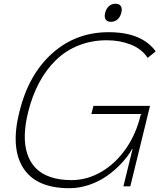

<svg xmlns="http://www.w3.org/2000/svg" viewBox="-20 -991 871 1021"><path d="M777.8 -428.2 672.9 0H636.2L685.1 -199.2H683.1Q660.2 -159.2 626 -122.6Q591.8 -85.9 549.3 -55.9Q506.8 -25.9 454.6 -8.1Q402.3 9.8 349.1 9.8Q172.4 9.8 103.8 -97.4Q35.2 -204.6 83 -396Q131.3 -593.8 257.1 -706.8Q382.8 -819.8 558.1 -819.8Q733.9 -819.8 808.1 -717.8L765.1 -683.1Q733.9 -731 675.5 -753.9Q617.2 -776.9 547.9 -776.9Q467.3 -776.9 398.4 -749.5Q329.6 -722.2 277.6 -671.6Q225.6 -621.1 188.5 -551.8Q151.4 -482.4 129.9 -396Q113.3 -329.6 111.8 -273.7Q110.4 -217.8 125 -173.1Q139.6 -128.4 169.7 -97.4Q199.7 -66.4 247.8 -49.8Q295.9 -33.2 359.9 -33.2Q442.9 -33.2 518.6 -77.1Q594.2 -121.1 649.4 -200.2Q704.6 -279.3 728 -379.9L733.9 -384.8H465.8L477.1 -428.2ZM625 -922.9Q619.6 -900.9 605 -887.9Q590.3 -875 569.8 -875Q549.3 -875 541.5 -887.9Q533.7 -900.9 539.1 -922.9Q544.4 -944.8 559.1 -958Q573.7 -971.2 594.2 -971.2Q614.7 -971.2 622.8 -958Q630.9 -944.8 625 -922.9Z"/></svg>

Font: Sinkin Sans 200 X Light Italic
Style: Regular
Weight: 200
Italic angle: -112°
Designer: Keith Bates
Foundry: K-Type
Version: Sinkin Sans (version 1.0)  by Keith Bates   •   © 2014   www